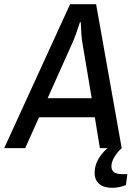

<svg xmlns="http://www.w3.org/2000/svg" viewBox="-56 -706 637 915"><path d="M551 124 544 176Q512 189 479 189Q439 189 417 170.5Q395 152 395 117Q395 55 456 0H420L396 -147H130L64 0H-36L278 -686H402L524 0Q501 21 488 44Q475 67 475 87Q475 124 526 124ZM381 -238 336 -506Q331 -536 329 -600H325Q304 -535 291 -506L171 -238Z"/></svg>

Font: Archivo Narrow Medium
Style: Italic
Weight: 500
Italic angle: -8°
Designer: Hector Gatti
Foundry: Omnibus-Type
Version: Version 2.001